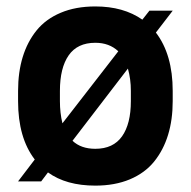

<svg xmlns="http://www.w3.org/2000/svg" viewBox="-20 -563 593 596"><path d="M516.1 -529.8 463.9 -461.9Q516.1 -393.6 516.1 -280.8V-249Q516.1 -191.4 501.7 -144.3Q487.3 -97.2 458.5 -61.5Q429.7 -25.9 383.1 -6.3Q336.4 13.2 275.9 13.2Q185.5 13.2 128.9 -27.8L107.9 0H36.1L87.9 -67.9Q36.1 -135.3 36.1 -249V-280.8Q36.1 -338.9 50.5 -386Q64.9 -433.1 93.5 -468.5Q122.1 -503.9 168.5 -523.4Q214.8 -543 275.9 -543Q363.3 -543 421.9 -502L443.8 -529.8ZM166 -249Q166 -212.4 173.8 -180.2L347.2 -403.8Q319.3 -430.2 275.9 -430.2Q220.2 -430.2 193.1 -391.1Q166 -352.1 166 -280.8ZM386.2 -280.8Q386.2 -318.4 377 -350.1L205.1 -126Q231.4 -101.1 275.9 -101.1Q331.5 -101.1 358.9 -139.9Q386.2 -178.7 386.2 -249Z"/></svg>

Font: Cooper Hewitt
Style: Semibold
Weight: 709
Designer: Village Type and Design LLC
Foundry: Cooper Hewitt Smithsonian Design Museum
Version: 1.000